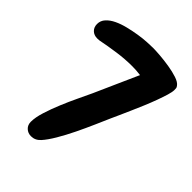

<svg xmlns="http://www.w3.org/2000/svg" viewBox="-210 -823 941 941"><g transform="rotate(45 261.0 -352.5)"><path d="M511.7 -644.5Q511.7 -630.9 504.4 -606.4Q497.1 -582 485.8 -551.3Q474.6 -520.5 460.4 -486.8Q446.3 -453.1 432.6 -422.4Q418.9 -391.6 407.2 -365.2Q395.5 -338.9 388.7 -324.2Q376 -294.9 356.4 -250.5Q336.9 -206.1 314.5 -159.7Q292 -113.3 268.1 -72.8Q244.1 -32.2 223.6 -9.8Q203.1 12.7 174.8 12.7Q153.3 12.7 138.7 -1Q124 -14.6 124 -37.1Q124 -67.4 137.2 -109.4Q150.4 -151.4 168.5 -194.8Q186.5 -238.3 206.1 -279.3Q225.6 -320.3 239.3 -349.6Q264.6 -407.2 290 -463.4Q315.4 -519.5 340.8 -577.1Q327.1 -579.1 312 -580.1Q296.9 -581.1 283.2 -581.1Q233.4 -581.1 181.2 -573.7Q128.9 -566.4 80.1 -556.6Q75.2 -555.7 65.4 -555.7Q43 -555.7 28.8 -569.3Q14.6 -583 14.6 -605.5Q14.6 -628.9 30.8 -646.5Q46.9 -664.1 72.8 -676.3Q98.6 -688.5 130.4 -696.3Q162.1 -704.1 192.9 -709Q223.6 -713.9 250 -715.3Q276.4 -716.8 292 -716.8Q308.6 -716.8 340.3 -714.4Q372.1 -711.9 405.8 -706.5Q439.5 -701.2 467.8 -691.9Q496.1 -682.6 505.9 -668Q510.7 -662.1 511.2 -656.7Q511.7 -651.4 511.7 -644.5Z"/></g></svg>

Font: Chewy
Style: Regular
Weight: 400
Designer: Squid
Foundry: Font Diner, Inc DBA Sideshow
Version: Version 1.000